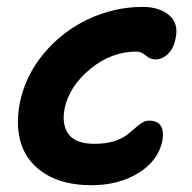

<svg xmlns="http://www.w3.org/2000/svg" viewBox="-20 -548 563 562"><path d="M248 -5.9Q167.5 -5.9 114.7 -37.6Q62 -69.3 43.2 -123.3Q24.4 -177.2 38.1 -247.1Q54.2 -326.7 108.4 -391.6Q162.6 -456.5 239 -492.2Q315.4 -527.8 397.9 -527.8Q445.8 -527.8 474.6 -503.9Q503.4 -480 494.1 -436Q488.8 -406.7 471.9 -390.4Q455.1 -374 435.1 -374Q419.9 -374 406.7 -385.5Q393.6 -397 379.9 -397Q305.7 -397 243.9 -345.9Q182.1 -294.9 168.9 -229Q160.2 -181.6 181.4 -154.3Q202.6 -127 256.8 -127Q287.6 -127 311.3 -134Q335 -141.1 348.6 -151.1Q362.3 -161.1 373 -170.9Q383.8 -180.7 394.3 -187.7Q404.8 -194.8 416 -194.8Q465.8 -194.8 455.1 -134.8Q442.4 -76.7 384.8 -41.3Q327.1 -5.9 248 -5.9Z"/></svg>

Font: Shantell Sans Bouncy
Style: Italic
Weight: 600
Italic angle: -11.31°
Designer: Stephen Nixon, Anya Danilova, Shantell Martin
Foundry: Arrow Type
Version: Version 1.006;[9816181b4]